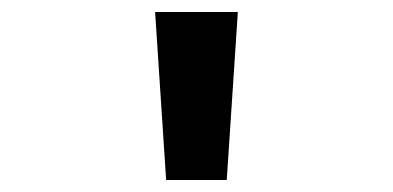

<svg xmlns="http://www.w3.org/2000/svg" viewBox="-20 -780 655 320"><path d="M256.9 -480 238.5 -760H376.4L357.9 -480Z"/></svg>

Font: Fira Code SemiBold
Style: Regular
Weight: 600
Designer: Carrois Corporate, Edenspiekermann AG, Nikita Prokopov
Foundry: Carrois Corporate, Edenspiekermann AG, Nikita Prokopov
Version: Version 6.002